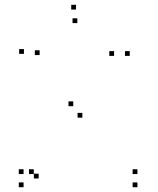

<svg xmlns="http://www.w3.org/2000/svg" viewBox="-20 -772 660 802"><path d="M80 -547V-567H60V-547ZM145.5 -542V-562H125.5V-542ZM303 -675.5V-695.5H283V-675.5ZM456.5 -538.5V-558.5H436.5V-538.5ZM286 -328.5V-348.5H266V-328.5ZM78.5 -45V-65H58.5V-45ZM78.5 10V-10H58.5V10ZM554 10V-10H534V10ZM554 -45V-65H534V-45ZM121 -45V-65H101V-45ZM141.5 -26.5V-46.5H121.5V-26.5ZM324 -280.5V-300.5H304V-280.5ZM522 -538.5V-558.5H502V-538.5ZM297.5 -732V-752H277.5V-732Z"/></svg>

Font: Monaspace Neon Dots Var
Style: Regular
Weight: 400
Designer: Riley Cran and the Lettermatic Team
Version: Version 1.100 (Monaspace Neon Dots)